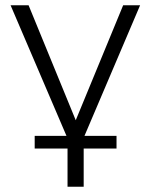

<svg xmlns="http://www.w3.org/2000/svg" viewBox="-20 -521 571 725"><path d="M235 184H296V40H420V-8H299L509 -501H445L266 -67L88 -501H20L231 -8H111V40H235Z"/></svg>

Font: Poppy and Pepper Light
Style: Regular
Weight: 300
Designer: Thy Ha
Foundry: Thy Ha
Version: Version 0.001;Glyphs 3.2 (3227)